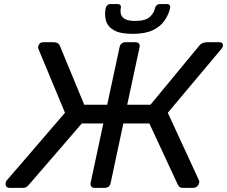

<svg xmlns="http://www.w3.org/2000/svg" viewBox="-20 -903 1092 923"><path d="M1034.9 -700Q1045.5 -700 1049.4 -693.9Q1053.2 -687.8 1051.2 -679.6Q1050.1 -675.1 1043.6 -667L786.6 -360.9L937.2 -34.6Q939.2 -29.6 937.2 -23.6Q935.4 -13.8 927.4 -6.9Q919.4 0 909.6 0H858.9Q847.9 0 842.8 -4.6Q837.8 -9.2 834.9 -14.9L698 -309.6H573L511.6 -22.1Q510.4 -12.6 502.5 -6.3Q494.6 0 484.4 0H434.1Q423.9 0 419.1 -6.3Q414.2 -12.6 415.4 -22.9L476.8 -309.6H373.4L118.9 -14.9Q114.1 -9.2 107.7 -4.6Q101.2 0 90.2 0H25.3Q15.4 0 10.4 -6.9Q5.4 -13.8 7.3 -23.6Q8.3 -26.4 8.9 -29.5Q9.6 -32.6 11.6 -34.6L292.4 -360.9L165.1 -667Q162.3 -674.4 163.4 -679.6Q165.4 -687.8 171.3 -693.9Q177.2 -700 187.8 -700H236.3Q249.2 -700 256.8 -695.8Q264.4 -691.7 267.4 -683.7L384.9 -399.6H495.4L555 -677.1Q557 -687.3 564.5 -693.6Q571.9 -700 582.1 -700H632.4Q642.6 -700 647.9 -693.6Q653.2 -687.3 651.2 -677.1L591.6 -399.6H703.4L938.1 -683.7Q944.9 -691.7 953.8 -695.8Q962.8 -700 975.6 -700ZM617.1 -740.2Q557.4 -740.2 527.3 -757.9Q497.1 -775.7 489.3 -804.4Q481.5 -833.1 488.2 -864.4Q490.2 -872.4 496.2 -877.9Q502.1 -883.4 511.2 -883.4H545.7Q554.7 -883.4 558.7 -877.9Q562.7 -872.4 560.7 -864.4Q557.9 -849.2 561.4 -835Q564.8 -820.9 580.7 -811.6Q596.7 -802.4 629.7 -802.4Q679.7 -802.4 700.5 -821.9Q721.2 -841.4 725.2 -864.4Q727.2 -872.4 733.2 -877.9Q739.2 -883.4 748.2 -883.4H782.7Q791.7 -883.4 795.7 -877.9Q799.7 -872.4 797.7 -864.4Q791 -833.1 771.3 -804.4Q751.7 -775.7 714.7 -757.9Q677.6 -740.2 617.1 -740.2Z"/></svg>

Font: Rubik Light
Style: Italic
Weight: 300
Italic angle: -12°
Designer: Hubert and Fischer
Foundry: Hubert and Fischer
Version: Version 2.300;gftools[0.9.30]